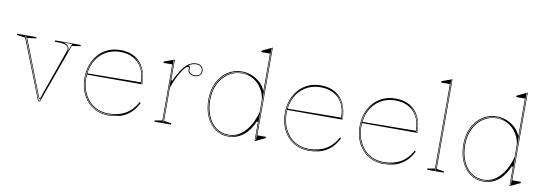

<svg xmlns="http://www.w3.org/2000/svg" viewBox="-57 -1130 4347 1530"><g transform="rotate(10 2116.5 -365.0)"><path d="M282 0 93 -480 25 -490V-500H181V-490L109 -481L286 -27H295L440 -437Q441 -439 441.5 -442.5Q442 -446 442 -449Q442 -461 436.5 -468.5Q431 -476 418 -481Q405 -486 383.5 -488Q362 -490 331 -490V-500H539V-490L470 -480L297 0ZM285 -5H293L299 -22H283L98 -495H93ZM399 -495Q415 -492 426 -486Q437 -480 442.5 -471Q448 -462 448 -449Q448 -444 446 -436.5Q444 -429 441 -420L470 -495Z M859 -515Q928 -515 976.5 -486.5Q1025 -458 1050.5 -404.5Q1076 -351 1076 -276H628V-286L1062 -290Q1062 -355 1037.5 -402Q1013 -449 968 -474.5Q923 -500 859 -500Q792 -500 739.5 -468Q687 -436 657.5 -379Q628 -322 628 -248Q628 -193 644.5 -147.5Q661 -102 690.5 -69Q720 -36 761 -18Q802 0 851 0Q891 0 925.5 -8.5Q960 -17 988.5 -33.5Q1017 -50 1040.5 -75.5Q1064 -101 1082 -135L1089 -125Q1071 -90 1047.5 -63.5Q1024 -37 994.5 -19.5Q965 -2 929 6.5Q893 15 851 15Q799 15 755.5 -4.5Q712 -24 680.5 -59Q649 -94 631.5 -142Q614 -190 614 -248Q614 -307 632 -355.5Q650 -404 682.5 -440Q715 -476 760 -495.5Q805 -515 859 -515ZM619 -248Q619 -173 648.5 -114.5Q678 -56 730 -23Q782 10 851 10Q884 10 913 4Q942 -2 962 -12Q943 -3 914.5 1.5Q886 6 851 6Q801 6 759 -12.5Q717 -31 686.5 -65Q656 -99 639.5 -145.5Q623 -192 623 -248Q623 -325 654 -385Q685 -445 739 -476Q702 -455 675 -421Q648 -387 633.5 -343.5Q619 -300 619 -248ZM1068 -281H1072Q1072 -331 1060 -368.5Q1048 -406 1027.5 -432.5Q1007 -459 979 -476Q1018 -448 1043 -401Q1068 -354 1068 -281Z M1224 0V-10L1284 -20V-474H1214V-485L1298 -515V-352L1306 -344Q1323 -380 1338.5 -407.5Q1354 -435 1369 -454Q1395 -487 1420.5 -501Q1446 -515 1474 -515Q1492 -515 1504.5 -508.5Q1517 -502 1524 -490Q1531 -478 1531 -461Q1531 -449 1525 -438Q1519 -427 1507 -420Q1495 -413 1476 -413Q1460 -413 1447 -418Q1434 -423 1426.5 -432.5Q1419 -442 1419 -453Q1419 -457 1419.5 -459.5Q1420 -462 1420 -465Q1420 -468 1420 -470Q1420 -477 1414 -477Q1401 -477 1384.5 -457.5Q1368 -438 1351 -408Q1336 -383 1322 -351.5Q1308 -320 1298 -287V-20L1358 -10V0ZM1293 -508 1289 -506V-5H1293ZM1474 -508Q1458 -508 1443.5 -503.5Q1429 -499 1415 -490Q1421 -486 1424 -481Q1427 -476 1427 -470Q1427 -468 1427 -465Q1427 -462 1426.5 -459Q1426 -456 1426 -453Q1426 -439 1439.5 -429.5Q1453 -420 1476 -420Q1502 -420 1513 -432.5Q1524 -445 1524 -461Q1524 -484 1511 -496Q1498 -508 1474 -508Z M1822 15Q1762 15 1715.5 -18.5Q1669 -52 1642.5 -112Q1616 -172 1616 -249Q1616 -327 1645.5 -387Q1675 -447 1726.5 -481Q1778 -515 1845 -515Q1883 -515 1921 -500Q1959 -485 1990 -457Q2021 -429 2036 -389V-694H1966V-705L2050 -745V-35H2120V-25L2036 15V-138L2028 -146Q2013 -110 1992.5 -80Q1972 -50 1946 -29Q1920 -8 1889 3.5Q1858 15 1822 15ZM1822 10Q1855 10 1883 -1.5Q1911 -13 1933 -29Q1905 -10 1879.5 -2Q1854 6 1822 6Q1763 6 1718.5 -26.5Q1674 -59 1649.5 -117Q1625 -175 1625 -249Q1625 -324 1653 -381.5Q1681 -439 1731 -471.5Q1781 -504 1845 -504Q1861 -504 1875.5 -502.5Q1890 -501 1901 -498Q1876 -508 1845 -508Q1796 -508 1755 -489Q1714 -470 1684 -435.5Q1654 -401 1637.5 -353.5Q1621 -306 1621 -249Q1621 -173 1646.5 -114.5Q1672 -56 1717 -23Q1762 10 1822 10ZM1822 0Q1867 0 1902 -19.5Q1937 -39 1963.5 -71.5Q1990 -104 2008 -142.5Q2026 -181 2036 -220V-310Q2036 -340 2023 -373.5Q2010 -407 1985.5 -435.5Q1961 -464 1925.5 -482Q1890 -500 1845 -500Q1784 -500 1735.5 -467.5Q1687 -435 1659 -378.5Q1631 -322 1631 -249Q1631 -177 1654.5 -120.5Q1678 -64 1721 -32Q1764 0 1822 0ZM2041 7 2045 5V-737L2041 -735Z M2480 -515Q2549 -515 2597.5 -486.5Q2646 -458 2671.5 -404.5Q2697 -351 2697 -276H2249V-286L2683 -290Q2683 -355 2658.5 -402Q2634 -449 2589 -474.5Q2544 -500 2480 -500Q2413 -500 2360.5 -468Q2308 -436 2278.5 -379Q2249 -322 2249 -248Q2249 -193 2265.5 -147.5Q2282 -102 2311.5 -69Q2341 -36 2382 -18Q2423 0 2472 0Q2512 0 2546.5 -8.5Q2581 -17 2609.5 -33.5Q2638 -50 2661.5 -75.5Q2685 -101 2703 -135L2710 -125Q2692 -90 2668.5 -63.5Q2645 -37 2615.5 -19.5Q2586 -2 2550 6.5Q2514 15 2472 15Q2420 15 2376.5 -4.5Q2333 -24 2301.5 -59Q2270 -94 2252.5 -142Q2235 -190 2235 -248Q2235 -307 2253 -355.5Q2271 -404 2303.5 -440Q2336 -476 2381 -495.5Q2426 -515 2480 -515ZM2240 -248Q2240 -173 2269.5 -114.5Q2299 -56 2351 -23Q2403 10 2472 10Q2505 10 2534 4Q2563 -2 2583 -12Q2564 -3 2535.5 1.5Q2507 6 2472 6Q2422 6 2380 -12.5Q2338 -31 2307.5 -65Q2277 -99 2260.5 -145.5Q2244 -192 2244 -248Q2244 -325 2275 -385Q2306 -445 2360 -476Q2323 -455 2296 -421Q2269 -387 2254.5 -343.5Q2240 -300 2240 -248ZM2689 -281H2693Q2693 -331 2681 -368.5Q2669 -406 2648.5 -432.5Q2628 -459 2600 -476Q2639 -448 2664 -401Q2689 -354 2689 -281Z M3085 -515Q3154 -515 3202.5 -486.5Q3251 -458 3276.5 -404.5Q3302 -351 3302 -276H2854V-286L3288 -290Q3288 -355 3263.5 -402Q3239 -449 3194 -474.5Q3149 -500 3085 -500Q3018 -500 2965.5 -468Q2913 -436 2883.5 -379Q2854 -322 2854 -248Q2854 -193 2870.5 -147.5Q2887 -102 2916.5 -69Q2946 -36 2987 -18Q3028 0 3077 0Q3117 0 3151.5 -8.5Q3186 -17 3214.5 -33.5Q3243 -50 3266.5 -75.5Q3290 -101 3308 -135L3315 -125Q3297 -90 3273.5 -63.5Q3250 -37 3220.5 -19.5Q3191 -2 3155 6.5Q3119 15 3077 15Q3025 15 2981.5 -4.5Q2938 -24 2906.5 -59Q2875 -94 2857.5 -142Q2840 -190 2840 -248Q2840 -307 2858 -355.5Q2876 -404 2908.5 -440Q2941 -476 2986 -495.5Q3031 -515 3085 -515ZM2845 -248Q2845 -173 2874.5 -114.5Q2904 -56 2956 -23Q3008 10 3077 10Q3110 10 3139 4Q3168 -2 3188 -12Q3169 -3 3140.5 1.5Q3112 6 3077 6Q3027 6 2985 -12.5Q2943 -31 2912.5 -65Q2882 -99 2865.5 -145.5Q2849 -192 2849 -248Q2849 -325 2880 -385Q2911 -445 2965 -476Q2928 -455 2901 -421Q2874 -387 2859.5 -343.5Q2845 -300 2845 -248ZM3294 -281H3298Q3298 -331 3286 -368.5Q3274 -406 3253.5 -432.5Q3233 -459 3205 -476Q3244 -448 3269 -401Q3294 -354 3294 -281Z M3504 -20 3564 -10V0H3430V-10L3490 -20V-704H3420V-715L3504 -745ZM3495 -5H3499V-737L3495 -735Z M3885 15Q3825 15 3778.5 -18.5Q3732 -52 3705.5 -112Q3679 -172 3679 -249Q3679 -327 3708.5 -387Q3738 -447 3789.5 -481Q3841 -515 3908 -515Q3946 -515 3984 -500Q4022 -485 4053 -457Q4084 -429 4099 -389V-694H4029V-705L4113 -745V-35H4183V-25L4099 15V-138L4091 -146Q4076 -110 4055.5 -80Q4035 -50 4009 -29Q3983 -8 3952 3.5Q3921 15 3885 15ZM3885 10Q3918 10 3946 -1.5Q3974 -13 3996 -29Q3968 -10 3942.5 -2Q3917 6 3885 6Q3826 6 3781.5 -26.5Q3737 -59 3712.5 -117Q3688 -175 3688 -249Q3688 -324 3716 -381.5Q3744 -439 3794 -471.5Q3844 -504 3908 -504Q3924 -504 3938.5 -502.5Q3953 -501 3964 -498Q3939 -508 3908 -508Q3859 -508 3818 -489Q3777 -470 3747 -435.5Q3717 -401 3700.5 -353.5Q3684 -306 3684 -249Q3684 -173 3709.5 -114.5Q3735 -56 3780 -23Q3825 10 3885 10ZM3885 0Q3930 0 3965 -19.5Q4000 -39 4026.5 -71.5Q4053 -104 4071 -142.5Q4089 -181 4099 -220V-310Q4099 -340 4086 -373.5Q4073 -407 4048.5 -435.5Q4024 -464 3988.5 -482Q3953 -500 3908 -500Q3847 -500 3798.5 -467.5Q3750 -435 3722 -378.5Q3694 -322 3694 -249Q3694 -177 3717.5 -120.5Q3741 -64 3784 -32Q3827 0 3885 0ZM4104 7 4108 5V-737L4104 -735Z"/></g></svg>

Font: Kalnia Glaze Thin Thin
Style: Regular
Weight: 250
Version: Version 1.110